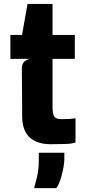

<svg xmlns="http://www.w3.org/2000/svg" viewBox="-20 -722 434 970"><path d="M235 6.5Q167.5 6.5 130 -27.8Q92.5 -62 92 -134L90.5 -378Q90.5 -397 101.2 -409Q112 -421 131.5 -424.5L90.5 -524V-540.5L119 -702H245.5V-182Q245.5 -147 254.2 -133.5Q263 -120 288 -120Q313 -120 329.8 -121Q346.5 -122 361.5 -124.5V-2Q343.5 4.5 307.8 5.5Q272 6.5 235 6.5ZM32.5 -424.5V-545.5H358V-424.5ZM152.5 228.5Q158 209.5 167 172Q176 134.5 176 86.5V49.5H305V83.5Q305 97.5 301.5 118.5Q298 139.5 292.2 161.5Q286.5 183.5 279.2 201.5Q272 219.5 264 228.5Z"/></svg>

Font: Spline Sans
Style: Regular
Weight: 400
Designer: Eben Sorkin, Mirko Velimirovic
Foundry: Sorkin Type
Version: Version 1.001